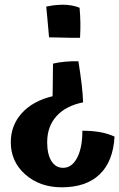

<svg xmlns="http://www.w3.org/2000/svg" viewBox="-20 -587 508 818"><path d="M189 -428Q184 -488 181.5 -512Q179 -536 177 -559Q192 -562 206 -564Q220 -566 246 -567Q267 -567 286 -563.5Q305 -560 319 -554Q322 -522 322.5 -491Q323 -460 321 -426Q301 -426 281.5 -426Q262 -426 189 -428ZM468 -5Q462 101 404.5 156Q347 211 243 211Q150 211 88 156.5Q26 102 26 19Q26 -53 73 -105Q120 -157 204 -177Q204 -189 204.5 -203Q205 -217 205 -246Q205 -275 205.5 -289.5Q206 -304 206 -316Q226 -321 256 -324Q286 -327 314 -326Q323 -270 328 -227Q333 -184 334 -151Q260 -136 220.5 -92Q181 -48 181 19Q181 70 199 99Q217 128 249 128Q286 128 308.5 85.5Q331 43 331 -30Q373 -30 406.5 -24Q440 -18 468 -5Z"/></svg>

Font: Atma SemiBold
Style: Regular
Weight: 600
Designer: Gregori Vincens, Jeremie Hornus, Riccardo Olocco, Yoann Minet.
Foundry: black foundry
Version: Version 1.102;PS 1.100;hotconv 1.0.86;makeotf.lib2.5.63406